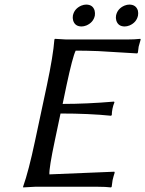

<svg xmlns="http://www.w3.org/2000/svg" viewBox="-20 -818 636 841"><path d="M488.3 -750Q494.6 -780.3 525.4 -793.5Q536.6 -797.9 546.4 -797.9Q575.7 -797.9 584 -771.5Q586.4 -760.7 584.5 -750Q578.1 -719.7 547.4 -706.5Q536.1 -702.1 526.4 -702.1Q497.1 -702.1 489.3 -728.5Q486.3 -739.3 488.3 -750ZM299.3 -750Q305.7 -780.3 336.4 -793.5Q347.7 -797.9 357.4 -797.9Q386.7 -797.9 394.5 -771.5Q397 -760.7 395.5 -750Q389.2 -719.7 358.4 -706.5Q347.2 -702.1 337.4 -702.1Q308.1 -702.1 300.3 -728.5Q297.4 -739.3 299.3 -750ZM219.7 -200.2Q194.8 -82.5 196.3 -54.2L481 -65.9L482.4 -62Q477.1 -45.9 473.1 -28.8Q472.7 -25.4 469.2 0L466.3 2.9Q442.4 0 407.2 0H133.8L81.5 2.9L81.1 0Q105.5 -68.8 133.3 -200.2L185.5 -444.8Q212.9 -574.2 218.3 -645L220.7 -647.9Q222.7 -647.9 271 -645H534.2Q570.3 -645 594.7 -647.9L596.2 -645Q588.4 -617.2 587.4 -613.8Q585.4 -603 584 -587.9L581.1 -584Q581.1 -584 409.7 -594.2Q356.9 -596.2 311.5 -596.2Q297.9 -568.4 271.5 -444.8L254.4 -362.8Q360.4 -362.8 479.5 -373L481.4 -370.1Q475.6 -356.4 472.7 -341.8Q469.7 -326.7 469.7 -314L466.3 -311Q370.1 -320.8 245.1 -320.8Z"/></svg>

Font: Linux Biolinum Capitals O
Style: Italic Samll Caps
Weight: 400
Italic angle: -12°
Designer: Philipp H. Poll
Foundry: Philipp H. Poll
Version: Version 0.6.2